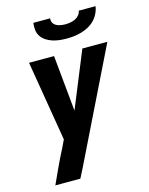

<svg xmlns="http://www.w3.org/2000/svg" viewBox="-138 -826 876 1127"><g transform="rotate(-15 300.0 -262.5)"><path d="M207 215H55Q78 164 101.5 113.5Q125 63 151 13L173 -33L92 -520H244L277 -180L416 -520H568L237 156ZM343 -600Q321 -600 299.5 -602.5Q278 -605 257.5 -611.5Q237 -618 219.5 -629.5Q202 -641 190.5 -658Q179 -675 176.5 -696.5Q174 -718 177 -740H279Q277 -725 283.5 -713Q290 -701 302 -694.5Q314 -688 328 -685.5Q342 -683 357 -683Q372 -683 387 -685.5Q402 -688 416 -694.5Q430 -701 440.5 -713Q451 -725 453 -740H555Q552 -718 541.5 -696.5Q531 -675 514.5 -658Q498 -641 476.5 -629.5Q455 -618 432.5 -611.5Q410 -605 387.5 -602.5Q365 -600 343 -600Z"/></g></svg>

Font: Iosevka Aile Heavy Oblique
Style: Regular
Weight: 900
Italic angle: -9°
Designer: Belleve Invis
Foundry: Belleve Invis
Version: Version 31.1.0; ttfautohint (v1.8.4)